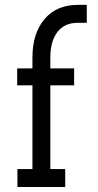

<svg xmlns="http://www.w3.org/2000/svg" viewBox="-20 -749 392 769"><path d="M292 -657.7Q237.8 -657.7 209.7 -620.4Q181.6 -583 181.6 -518.6V-475.1H276.9V-407.2H181.6V-71.8H241.2V0H49.8V-71.8H109.9V-407.2H48.8V-475.1H109.9V-518.6Q109.9 -615.2 158.2 -672.4Q206.5 -729.5 292 -729.5H327.6V-657.7Z"/></svg>

Font: Eligible
Style: Regular
Weight: 500
Version: Version 1.1